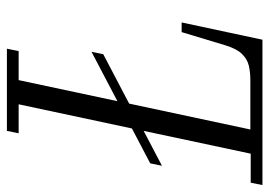

<svg xmlns="http://www.w3.org/2000/svg" viewBox="-148 -648 780 556"><g transform="rotate(-90 242.0 -370.0)"><path d="M-16 0 -9 -34H75L141 -344L40 -291L47 -325L148 -378L218 -706H134L141 -740H379L372 -706H288L227 -420L370 -495L363 -461L220 -386L145 -35H287Q311 -35 330 -39.5Q349 -44 364 -59.5Q379 -75 389 -108L427 -234H455L405 0Z"/></g></svg>

Font: Xanh Mono
Style: Italic
Weight: 400
Italic angle: -12°
Monospace: yes
Designer: Lam Bao, Duy Dao
Foundry: Yellow Type Foundry
Version: Version 3.101; ttfautohint (v1.8.3)